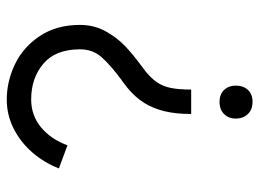

<svg xmlns="http://www.w3.org/2000/svg" viewBox="-122 -650 785 582"><g transform="rotate(-90 271.0 -359.5)"><path d="M295 -366 313 -380 319 -384Q366 -419 389 -445.5Q412 -472 412 -510Q412 -584 368.5 -621Q325 -658 260 -658Q212 -658 176 -628.5Q140 -599 121 -548L51 -574Q68 -618 99 -654Q130 -690 171.5 -711Q213 -732 260 -732Q315 -732 367 -707Q419 -682 452.5 -631.5Q486 -581 486 -510Q486 -467 466.5 -432Q447 -397 421.5 -373Q396 -349 362 -324L357 -320L346 -312Q324 -294 312 -276.5Q300 -259 295 -235Q290 -211 290 -173H216Q216 -220 224.5 -254.5Q233 -289 250 -316Q267 -343 295 -366ZM302 -38Q302 -15 289 -1Q276 13 253 13Q229 13 215.5 -1.5Q202 -16 202 -38Q202 -59 215.5 -73Q229 -87 253 -87Q276 -87 289 -73Q302 -59 302 -38Z"/></g></svg>

Font: SUIT Variable
Style: Regular
Weight: 400
Designer: Sunn Youn; Korean Glyphs from Source Han Sans (Sandoll Communications; Soo-young Jang, Joo-yeon Kang)
Foundry: Sunn
Version: Version 1.150;FEAKit 1.0